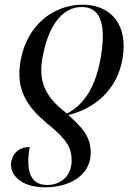

<svg xmlns="http://www.w3.org/2000/svg" viewBox="-20 -566 577 820"><path d="M334 -546C213 -547 95 -462 68 -307C45 -179 99 -108 182 -38C266 29 287 67 286 122C284 194 231 224 182 224C113 224 88 170 107 62C66 62 36 83 28 124C19 177 66 234 173 234C275 234 362 185 367 96C372 13 321 -29 272 -75C382 -101 479 -180 503 -313C529 -462 453 -545 334 -546ZM331 -536C399 -535 438 -480 410 -318C387 -191 339 -120 266 -81C191 -139 140 -200 161 -317C185 -456 247 -538 331 -536Z"/></svg>

Font: Noto Serif Display SemiCondensed
Style: Italic
Weight: 400
Width: 4
Italic angle: -12°
Designer: Monotype Design Team
Foundry: Monotype Imaging Inc.
Version: Version 2.009